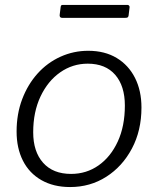

<svg xmlns="http://www.w3.org/2000/svg" viewBox="-20 -745 638 775"><path d="M263 10Q196 10 147 -18Q98 -46 72.5 -96.5Q47 -147 47 -214Q47 -285 69.5 -344.5Q92 -404 131.5 -448Q171 -492 224 -516Q277 -540 336 -540Q403 -540 451 -511Q499 -482 525 -430.5Q551 -379 551 -311Q551 -218 512.5 -145.5Q474 -73 409 -31.5Q344 10 263 10ZM267 -43Q329 -43 378 -77.5Q427 -112 455.5 -174Q484 -236 484 -319Q484 -398 445 -443Q406 -488 334 -488Q273 -488 223 -453Q173 -418 143.5 -355.5Q114 -293 114 -211Q114 -133 154 -88Q194 -43 267 -43ZM503 -715 499 -682Q498 -677 495.5 -675Q493 -673 486 -673H230Q225 -673 222.5 -676.5Q220 -680 221 -686L225 -718Q226 -722 227.5 -723.5Q229 -725 232 -725H496Q499 -725 501.5 -721.5Q504 -718 503 -715Z"/></svg>

Font: Libre Franklin Light
Style: Italic
Weight: 300
Italic angle: -8°
Designer: Pablo Impallari, Rodrigo Fuenzalida, Nhung Nguyen
Foundry: Impallari Type
Version: Version 3.000